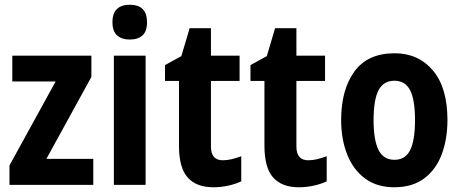

<svg xmlns="http://www.w3.org/2000/svg" viewBox="-20 -781 1948 811"><path d="M374 0H20V-82L215 -437H32V-546H366V-456L176 -110H374Z M528 -761Q601 -761 601 -687Q601 -649 582 -631.5Q563 -614 528 -614Q494 -614 474.5 -631.5Q455 -649 455 -687Q455 -725 474 -743Q493 -761 528 -761ZM595 -546V0H461V-546Z M921 -104Q939 -104 958 -108.5Q977 -113 999 -121V-15Q976 -4 945 3Q914 10 881 10Q810 10 773 -31Q736 -72 736 -165V-439H677V-506L746 -544L781 -662H871V-546H992V-439H871V-162Q871 -104 921 -104Z M1282 -104Q1300 -104 1319 -108.5Q1338 -113 1360 -121V-15Q1337 -4 1306 3Q1275 10 1242 10Q1171 10 1134 -31Q1097 -72 1097 -165V-439H1038V-506L1107 -544L1142 -662H1232V-546H1353V-439H1232V-162Q1232 -104 1282 -104Z M1870 -274Q1870 -194 1846 -129.5Q1822 -65 1772 -27.5Q1722 10 1645 10Q1572 10 1522 -27Q1472 -64 1446.5 -128.5Q1421 -193 1421 -274Q1421 -402 1477 -479Q1533 -556 1647 -556Q1747 -556 1808.5 -483.5Q1870 -411 1870 -274ZM1558 -273Q1558 -189 1579 -147.5Q1600 -106 1646 -106Q1692 -106 1712.5 -147Q1733 -188 1733 -274Q1733 -359 1712.5 -399.5Q1692 -440 1646 -440Q1600 -440 1579 -400Q1558 -360 1558 -273Z"/></svg>

Font: Noto Sans Gurmukhi Condensed
Style: Bold
Weight: 700
Width: 3
Designer: Jelle Bosma - Monotype Design Team
Foundry: Monotype Imaging Inc.
Version: Version 2.004; ttfautohint (v1.8.4.7-5d5b)